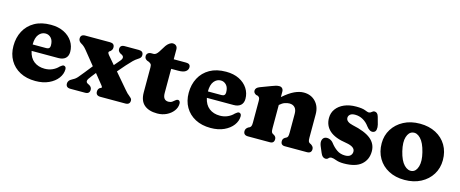

<svg xmlns="http://www.w3.org/2000/svg" viewBox="-38 -1128 3983 1661"><g transform="rotate(15 1953.0 -298.0)"><path d="M518 -307.5Q518 -270.5 495.8 -250.2Q473.5 -230 432.5 -230H193Q205.5 -170 244.5 -140Q283.5 -110 341 -110Q378.5 -110 410 -124.2Q441.5 -138.5 462.5 -161.5Q484 -180.5 495.5 -179.5Q504 -178.5 510.5 -172.2Q517 -166 517 -151Q516.5 -108.5 488.5 -71Q460.5 -33.5 409.8 -10Q359 13.5 290.5 13.5Q211 13.5 152.5 -17.5Q94 -48.5 62 -103.8Q30 -159 30 -231.5Q30 -306.5 61.2 -365.2Q92.5 -424 152 -457.8Q211.5 -491.5 297 -491.5Q365 -491.5 414.5 -466.8Q464 -442 491 -400.2Q518 -358.5 518 -307.5ZM272 -406.5Q236.5 -406.5 212 -376.5Q187.5 -346.5 187.5 -286H309.5Q342.5 -286 342.5 -318Q342.5 -362 321.8 -384.2Q301 -406.5 272 -406.5Z M849.5 -367.5 911.5 -295 957.5 -349Q985.5 -382.5 954.5 -400.5L943.5 -405.5Q932 -412.5 925.8 -420.8Q919.5 -429 919.5 -441.5Q919.5 -478 960.5 -478H1087Q1128 -478 1128 -441.5Q1128 -428 1121 -419Q1114 -410 1097.5 -400Q1079 -388.5 1060.5 -370.5Q1042 -352.5 1012 -319L952 -249.5L1067 -115Q1083 -97 1089.5 -90Q1096 -83 1107 -75Q1118.5 -65.5 1126.5 -57.5Q1134.5 -49.5 1134.5 -37Q1134.5 0 1093.5 0H870.5Q829.5 0 829.5 -37Q829.5 -49 834.2 -57.8Q839 -66.5 846 -71.5L856 -76Q863.5 -81 862.2 -84.8Q861 -88.5 854 -98L780.5 -189.5L749 -149.5Q724 -119 722.2 -105Q720.5 -91 733.5 -83L752.5 -73Q774 -59.5 774 -37Q774 0 733 0H602Q561 0 561 -37Q561 -50 569 -61.5Q577 -73 601 -85.5Q624.5 -97 642.2 -118.2Q660 -139.5 683 -168L739 -238.5L642.5 -358Q628 -376 615.8 -386.2Q603.5 -396.5 592 -402.5Q566.5 -417 566.5 -441.5Q566.5 -478 607.5 -478H828.5Q869.5 -478 869.5 -441.5Q869.5 -429 864.8 -420.8Q860 -412.5 852.5 -405.5L845 -401Q836.5 -394 838.2 -386.8Q840 -379.5 849.5 -367.5Z M1195 -402 1182.5 -406Q1171 -411.5 1164.2 -420Q1157.5 -428.5 1157.5 -442.5Q1157.5 -458 1168.5 -468Q1179.5 -478 1197.5 -478H1219.5Q1241 -478 1262 -510.5L1299.5 -570Q1311 -586.5 1327 -597.8Q1343 -609 1357 -609Q1376 -609 1387.8 -597.8Q1399.5 -586.5 1399.5 -566V-478H1510.5Q1549 -478 1549 -446Q1549 -423 1529 -407.8Q1509 -392.5 1462.5 -392.5H1399.5V-175.5Q1399.5 -111.5 1449.5 -111.5Q1469 -111.5 1482.5 -121Q1496 -130.5 1506.2 -139.8Q1516.5 -149 1527.5 -148.5Q1536 -148 1542 -140Q1548 -132 1547.5 -118.5Q1547 -84 1524.5 -54.2Q1502 -24.5 1464.5 -6.2Q1427 12 1381.5 12Q1305.5 12 1264.2 -24Q1223 -60 1223 -134.5V-359.5Q1223 -380.5 1215.5 -388.2Q1208 -396 1195 -402Z M2087.5 -307.5Q2087.5 -270.5 2065.2 -250.2Q2043 -230 2002 -230H1762.5Q1775 -170 1814 -140Q1853 -110 1910.5 -110Q1948 -110 1979.5 -124.2Q2011 -138.5 2032 -161.5Q2053.5 -180.5 2065 -179.5Q2073.5 -178.5 2080 -172.2Q2086.5 -166 2086.5 -151Q2086 -108.5 2058 -71Q2030 -33.5 1979.2 -10Q1928.5 13.5 1860 13.5Q1780.5 13.5 1722 -17.5Q1663.5 -48.5 1631.5 -103.8Q1599.5 -159 1599.5 -231.5Q1599.5 -306.5 1630.8 -365.2Q1662 -424 1721.5 -457.8Q1781 -491.5 1866.5 -491.5Q1934.5 -491.5 1984 -466.8Q2033.5 -442 2060.5 -400.2Q2087.5 -358.5 2087.5 -307.5ZM1841.5 -406.5Q1806 -406.5 1781.5 -376.5Q1757 -346.5 1757 -286H1879Q1912 -286 1912 -318Q1912 -362 1891.2 -384.2Q1870.5 -406.5 1841.5 -406.5Z M2379.5 -450V-402Q2435 -450.5 2479.2 -471Q2523.5 -491.5 2562 -491.5Q2627.5 -491.5 2668.2 -448.5Q2709 -405.5 2709 -336.5V-126Q2709 -102.5 2713.2 -93.5Q2717.5 -84.5 2726 -80L2736.5 -75Q2748 -67 2754.2 -58.5Q2760.5 -50 2760.5 -37Q2760.5 0 2719.5 0H2522.5Q2485.5 0 2485.5 -37Q2485.5 -58 2504.5 -70L2516 -76Q2525 -80.5 2528.8 -90.5Q2532.5 -100.5 2532.5 -126V-293.5Q2532.5 -330 2515 -349Q2497.5 -368 2466.5 -368Q2447 -368 2425 -360.2Q2403 -352.5 2381 -332.5L2379.5 -331.5V-126Q2379.5 -100.5 2383.2 -90.5Q2387 -80.5 2396 -76L2407 -70Q2426 -58 2426 -37Q2426 0 2389 0H2192.5Q2151.5 0 2151.5 -37Q2151.5 -60 2175 -75L2186 -80Q2194 -84.5 2198.5 -93.8Q2203 -103 2203 -126V-321.5Q2203 -342 2197.5 -349.5Q2192 -357 2183 -361.5L2168 -364.5Q2157.5 -370 2151 -377.5Q2144.5 -385 2144.5 -397.5Q2144.5 -423.5 2180 -437L2275.5 -473Q2297.5 -481.5 2312.2 -485.8Q2327 -490 2343 -490Q2360 -490 2369.8 -479Q2379.5 -468 2379.5 -450Z M3040.5 -421Q3010.5 -421 2996 -408.5Q2981.5 -396 2981.5 -378.5Q2981.5 -359.5 2997.8 -347Q3014 -334.5 3041.5 -328.5Q3156 -304.5 3208.5 -261.5Q3261 -218.5 3261 -152Q3261 -77.5 3209.8 -32.8Q3158.5 12 3052.5 12Q3010.5 12 2982.8 1.5Q2955 -9 2939 -9Q2923.5 -9 2914.2 2Q2905 13 2890 13Q2876 13 2864.8 3.8Q2853.5 -5.5 2845 -26.5L2821 -83.5Q2809.5 -113.5 2816 -134.2Q2822.5 -155 2840 -161.5Q2858 -167.5 2878.8 -160.8Q2899.5 -154 2914 -136Q2939.5 -102 2971.2 -79.8Q3003 -57.5 3045.5 -57.5Q3077.5 -57.5 3092.8 -72Q3108 -86.5 3108 -108.5Q3108 -152 3028.5 -165Q2925 -180 2876.5 -223.5Q2828 -267 2828 -335.5Q2828 -382 2853.8 -417Q2879.5 -452 2925.2 -471.8Q2971 -491.5 3031 -491.5Q3086 -491.5 3111.8 -481Q3137.5 -470.5 3145.5 -470.5Q3160.5 -470.5 3171.5 -481Q3182.5 -491.5 3196.5 -491.5Q3208 -491.5 3217.8 -483Q3227.5 -474.5 3233 -454.5L3251 -389Q3257 -365 3253 -344.2Q3249 -323.5 3229.5 -318Q3198.5 -310 3167.5 -351Q3144 -384 3111 -402.5Q3078 -421 3040.5 -421Z M3603 -491.5Q3684.5 -491.5 3745.8 -459.2Q3807 -427 3840.8 -369.8Q3874.5 -312.5 3874.5 -237.5Q3874.5 -166 3839.5 -109.2Q3804.5 -52.5 3741.8 -19.5Q3679 13.5 3596.5 13.5Q3515 13.5 3454 -18.8Q3393 -51 3359 -108.8Q3325 -166.5 3325 -243Q3325 -312.5 3360 -368.8Q3395 -425 3457.5 -458.2Q3520 -491.5 3603 -491.5ZM3641.5 -78Q3676.5 -86 3690.5 -134.2Q3704.5 -182.5 3685.5 -258Q3666 -338.5 3631.5 -374.2Q3597 -410 3560.5 -401Q3526.5 -393.5 3511.5 -347Q3496.5 -300.5 3515.5 -221Q3535 -140.5 3569.8 -105.2Q3604.5 -70 3641.5 -78Z"/></g></svg>

Font: Fraunces 9pt S100
Style: Bold
Weight: 700
Version: Version 1.000; ttfautohint (v1.8.3)